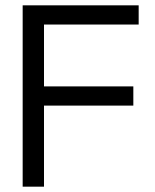

<svg xmlns="http://www.w3.org/2000/svg" viewBox="-20 -700 582 720"><path d="M65 0V-680H500V-608H145V-376H480V-304H145V0Z"/></svg>

Font: TASA Orbiter Display
Style: Regular
Weight: 400
Designer: Weizhong Zhang
Version: Version 1.000;Glyphs 3.1.2 (3151)